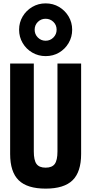

<svg xmlns="http://www.w3.org/2000/svg" viewBox="-20 -1106 540 1136"><path d="M250 10Q141 10 90.5 -39.5Q40 -89 40 -195V-730H180V-210Q180 -158 196 -136Q212 -114 250 -114Q288 -114 304 -136Q320 -158 320 -210V-730H460V-195Q460 -89 409.5 -39.5Q359 10 250 10ZM250.1 -774Q207 -774 171 -794.9Q135.1 -815.7 114 -851.5Q93 -887.2 93 -930Q93 -973 114 -1008.5Q135 -1043.9 170.9 -1065Q206.8 -1086 249.8 -1086Q294 -1086 329.5 -1065Q364.9 -1043.9 386 -1008.5Q407 -973 407 -930Q407 -887.2 386 -851.5Q365 -815.7 329.7 -794.9Q294.3 -774 250.1 -774ZM250 -865Q277 -865 296 -884.1Q315 -903.2 315 -930.2Q315 -958 296 -976.5Q277 -995 249.6 -995Q223 -995 204 -976.4Q185 -957.7 185 -930Q185 -903 204 -884Q223 -865 250 -865Z"/></svg>

Font: M PLUS 1 Code
Style: Regular
Weight: 400
Designer: Coji Morishita
Foundry: UNDERFOREST DESIGN
Version: Version 1.005